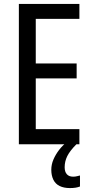

<svg xmlns="http://www.w3.org/2000/svg" viewBox="-20 -734 471 977"><path d="M384 0H76V-714H384V-638H162V-411H370V-335H162V-77H384ZM309 117Q309 140 320 152.5Q331 165 352 165Q364 165 372.5 162.5Q381 160 387 159V215Q377 219 364.5 221Q352 223 336 223Q305 223 283.5 212.5Q262 202 251.5 180.5Q241 159 241 130Q241 103 252 77.5Q263 52 281 28.5Q299 5 323 -13L369 0Q336 33 322.5 60Q309 87 309 117Z"/></svg>

Font: Noto Sans Display Condensed
Style: Regular
Weight: 400
Width: 3
Designer: Monotype Design Team
Foundry: Monotype Imaging Inc.
Version: Version 2.003